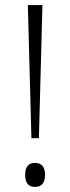

<svg xmlns="http://www.w3.org/2000/svg" viewBox="-20 -734 280 764"><path d="M134.8 -184.1H105L90.8 -713.9H148.9ZM119.1 -85.9Q159.2 -85.9 159.2 -38.1Q159.2 9.8 119.1 9.8Q80.1 9.8 80.1 -38.1Q80.1 -85.9 119.1 -85.9Z"/></svg>

Font: Open Sans Hebrew Light
Style: Regular
Weight: 300
Foundry: Ascender Corporation, Yanek Iontef
Version: Version 2.001;PS 002.001;hotconv 1.0.70;makeotf.lib2.5.58329